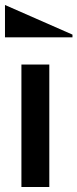

<svg xmlns="http://www.w3.org/2000/svg" viewBox="-24 -751 311 771"><path d="M62 0H174V-492H62ZM-4 -601H267V-612L-4 -731Z"/></svg>

Font: LaHaus Display SemiBold
Style: Regular
Weight: 600
Designer: We are Make, BastardaType, Dalton Maag Ltd
Foundry: BastardaType, Dalton Maag Ltd
Version: Version 3.100;Glyphs 3.3 (3331)